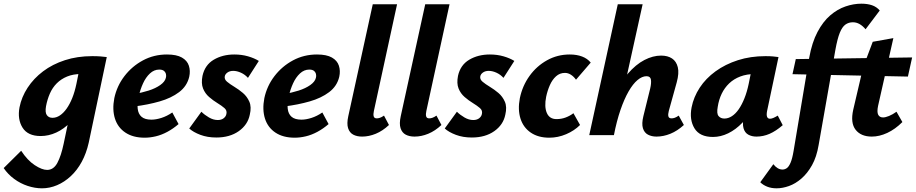

<svg xmlns="http://www.w3.org/2000/svg" viewBox="-84 -734 4975 1043"><path d="M144 289Q106 289 66.5 276Q27 263 -7 238Q-41 213 -64 179L31 85Q65 137 104.5 163Q144 189 172 189Q207 189 227.5 151Q248 113 262 46L302 -144L405 -277Q390 -212 362.5 -159.5Q335 -107 299 -70Q263 -33 221.5 -14Q180 5 137 5Q67 5 38.5 -40.5Q10 -86 22 -151Q33 -207 66 -257.5Q99 -308 150 -346.5Q201 -385 268.5 -407Q336 -429 417 -429Q444 -429 462 -427.5Q480 -426 496 -424L398 41Q385 99 360 145Q335 191 300.5 223Q266 255 226 272Q186 289 144 289ZM201 -94Q222 -94 241.5 -107Q261 -120 278 -144Q295 -168 308.5 -201.5Q322 -235 331 -278L351 -377L409 -327Q395 -330 383 -331Q371 -332 358 -332Q314 -332 281 -318.5Q248 -305 224.5 -281.5Q201 -258 187 -226Q173 -194 166 -157Q160 -123 170.5 -108.5Q181 -94 201 -94Z M702 14Q639 14 597.5 -13.5Q556 -41 540.5 -89.5Q525 -138 537 -201Q551 -267 592 -320.5Q633 -374 692.5 -406Q752 -438 823 -438Q875 -438 904 -421.5Q933 -405 942 -377Q951 -349 944 -317Q932 -266 889 -233.5Q846 -201 783 -183Q720 -165 648 -156L643 -223Q686 -230 723.5 -242Q761 -254 786.5 -272Q812 -290 817 -311Q820 -321 817.5 -331.5Q815 -342 806.5 -349Q798 -356 781 -356Q753 -356 730.5 -335Q708 -314 693 -281Q678 -248 669 -209Q661 -172 664 -143.5Q667 -115 685 -99.5Q703 -84 739 -84Q763 -84 793 -93.5Q823 -103 852 -123L886 -60Q857 -35 825.5 -18Q794 -1 762.5 6.5Q731 14 702 14Z M1091 13Q1043 13 1004.5 -1.5Q966 -16 944 -36L1010 -127Q1027 -110 1051 -96Q1075 -82 1099 -82Q1119 -82 1131.5 -92Q1144 -102 1146 -116Q1150 -134 1135 -147Q1120 -160 1097 -174Q1074 -188 1052 -207Q1030 -226 1019 -253.5Q1008 -281 1016 -322Q1029 -381 1077 -409.5Q1125 -438 1189 -438Q1229 -438 1263.5 -428Q1298 -418 1322 -403L1263 -311Q1247 -329 1225 -339Q1203 -349 1183 -349Q1164 -349 1151.5 -340Q1139 -331 1137 -319Q1134 -303 1149.5 -290Q1165 -277 1189 -262.5Q1213 -248 1235.5 -229Q1258 -210 1270.5 -181.5Q1283 -153 1273 -111Q1262 -56 1213 -21.5Q1164 13 1091 13Z M1517 14Q1454 14 1412.5 -13.5Q1371 -41 1355.5 -89.5Q1340 -138 1352 -201Q1366 -267 1407 -320.5Q1448 -374 1507.5 -406Q1567 -438 1638 -438Q1690 -438 1719 -421.5Q1748 -405 1757 -377Q1766 -349 1759 -317Q1747 -266 1704 -233.5Q1661 -201 1598 -183Q1535 -165 1463 -156L1458 -223Q1501 -230 1538.5 -242Q1576 -254 1601.5 -272Q1627 -290 1632 -311Q1635 -321 1632.5 -331.5Q1630 -342 1621.5 -349Q1613 -356 1596 -356Q1568 -356 1545.5 -335Q1523 -314 1508 -281Q1493 -248 1484 -209Q1476 -172 1479 -143.5Q1482 -115 1500 -99.5Q1518 -84 1554 -84Q1578 -84 1608 -93.5Q1638 -103 1667 -123L1701 -60Q1672 -35 1640.5 -18Q1609 -1 1577.5 6.5Q1546 14 1517 14Z M1883 8Q1855 8 1835 -2.5Q1815 -13 1807 -37.5Q1799 -62 1808 -103L1941 -711H2073L1947 -131Q1943 -113 1946 -102Q1949 -91 1963 -91Q1970 -91 1979.5 -94Q1989 -97 2002 -106L2029 -55Q1995 -23 1957.5 -7.5Q1920 8 1883 8Z M2168 8Q2140 8 2120 -2.5Q2100 -13 2092 -37.5Q2084 -62 2093 -103L2226 -711H2358L2232 -131Q2228 -113 2231 -102Q2234 -91 2248 -91Q2255 -91 2264.5 -94Q2274 -97 2287 -106L2314 -55Q2280 -23 2242.5 -7.5Q2205 8 2168 8Z M2479 13Q2431 13 2392.5 -1.5Q2354 -16 2332 -36L2398 -127Q2415 -110 2439 -96Q2463 -82 2487 -82Q2507 -82 2519.5 -92Q2532 -102 2534 -116Q2538 -134 2523 -147Q2508 -160 2485 -174Q2462 -188 2440 -207Q2418 -226 2407 -253.5Q2396 -281 2404 -322Q2417 -381 2465 -409.5Q2513 -438 2577 -438Q2617 -438 2651.5 -428Q2686 -418 2710 -403L2651 -311Q2635 -329 2613 -339Q2591 -349 2571 -349Q2552 -349 2539.5 -340Q2527 -331 2525 -319Q2522 -303 2537.5 -290Q2553 -277 2577 -262.5Q2601 -248 2623.5 -229Q2646 -210 2658.5 -181.5Q2671 -153 2661 -111Q2650 -56 2601 -21.5Q2552 13 2479 13Z M2900 14Q2840 14 2799.5 -13.5Q2759 -41 2743.5 -89.5Q2728 -138 2740 -201Q2754 -268 2792.5 -321.5Q2831 -375 2887.5 -406.5Q2944 -438 3011 -438Q3049 -438 3078 -427Q3107 -416 3125 -394L3045 -301Q3033 -318 3017.5 -328Q3002 -338 2985 -338Q2957 -338 2936.5 -319.5Q2916 -301 2903 -271.5Q2890 -242 2883 -209Q2872 -154 2886.5 -120.5Q2901 -87 2939 -87Q2966 -87 2989.5 -96Q3013 -105 3031 -119L3067 -55Q3036 -24 2991.5 -5Q2947 14 2900 14Z M3482 8Q3456 8 3436 -2.5Q3416 -13 3408.5 -37.5Q3401 -62 3411 -103L3448 -253Q3455 -283 3452 -301.5Q3449 -320 3428 -320Q3404 -320 3379 -299Q3354 -278 3330.5 -237Q3307 -196 3286.5 -136.5Q3266 -77 3251 0H3184Q3209 -117 3245.5 -199.5Q3282 -282 3326 -333Q3370 -384 3416.5 -408Q3463 -432 3507 -432Q3543 -432 3566.5 -416.5Q3590 -401 3598 -369Q3606 -337 3592 -286L3549 -131Q3544 -112 3547 -101.5Q3550 -91 3564 -91Q3572 -91 3581 -94Q3590 -97 3603 -106L3631 -55Q3596 -23 3558 -7.5Q3520 8 3482 8ZM3117 0 3272 -711H3407L3250 0Z M3789 10Q3717 10 3688.5 -37Q3660 -84 3673 -151Q3684 -207 3717 -257.5Q3750 -308 3803 -346.5Q3856 -385 3924.5 -407Q3993 -429 4074 -429Q4099 -429 4115 -427.5Q4131 -426 4145 -424L4083 -131Q4075 -89 4099 -89Q4107 -89 4117.5 -93.5Q4128 -98 4141 -106L4168 -54Q4131 -22 4096.5 -7Q4062 8 4025 8Q4000 8 3981 -2.5Q3962 -13 3955 -37.5Q3948 -62 3957 -103L3987 -246L4056 -277Q4041 -211 4013 -158Q3985 -105 3949 -67.5Q3913 -30 3872 -10Q3831 10 3789 10ZM3851 -90Q3872 -90 3892 -103Q3912 -116 3929 -140.5Q3946 -165 3960 -200Q3974 -235 3983 -278L4003 -377L4059 -327Q4049 -331 4039 -331.5Q4029 -332 4019 -332Q3973 -332 3937.5 -318.5Q3902 -305 3877 -281Q3852 -257 3836.5 -225Q3821 -193 3815 -154Q3808 -117 3819.5 -103.5Q3831 -90 3851 -90Z M4135 289Q4106 289 4083.5 280Q4061 271 4046 256L4117 158Q4128 172 4140.5 179.5Q4153 187 4167 187Q4179 187 4190 179.5Q4201 172 4210.5 150Q4220 128 4227 86L4312 -421Q4327 -504 4357 -560.5Q4387 -617 4426 -650.5Q4465 -684 4509 -699Q4553 -714 4595 -714Q4628 -714 4653 -705.5Q4678 -697 4695 -677L4618 -575Q4602 -594 4585 -603.5Q4568 -613 4549 -613Q4526 -613 4508.5 -600.5Q4491 -588 4478 -556Q4465 -524 4454 -463L4363 54Q4352 119 4327 163.5Q4302 208 4269.5 236Q4237 264 4202 276.5Q4167 289 4135 289ZM4848 -318 4221 -331 4239 -413 4871 -422ZM4652 8Q4593 8 4564 -29Q4535 -66 4551 -138L4605 -369L4657 -507L4769 -527L4686 -159Q4679 -126 4686.5 -111Q4694 -96 4713 -96Q4726 -96 4745.5 -104Q4765 -112 4786 -127L4818 -71Q4779 -32 4736 -12Q4693 8 4652 8Z"/></svg>

Font: Ysabeau Infant ExtraBold
Style: Italic
Weight: 800
Italic angle: -12°
Designer: Christian Thalmann (Catharsis Fonts)
Version: Version 2.001;gftools[0.9.30]; featfreeze: ss01,ss02,lnum